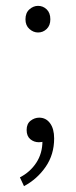

<svg xmlns="http://www.w3.org/2000/svg" viewBox="-20 -481 259 656"><path d="M110 -370Q94 -370 80.5 -382Q67 -394 67 -415Q67 -437 80.5 -449Q94 -461 110 -461Q127 -461 139.5 -449Q152 -437 152 -415Q152 -394 139.5 -382Q127 -370 110 -370ZM62 155 48 125Q83 107 104 75Q125 43 125 1L112 -59L148 -12Q141 -2 132 1.5Q123 5 113 5Q96 5 83.5 -5.5Q71 -16 71 -37Q71 -58 84.5 -68.5Q98 -79 114 -79Q137 -79 151 -60Q165 -41 165 -8Q165 47 136 89Q107 131 62 155Z"/></svg>

Font: Source Sans 3 Light
Style: Regular
Weight: 300
Designer: Paul D. Hunt
Foundry: Adobe
Version: Version 3.052;hotconv 1.1.0;makeotfexe 2.6.0